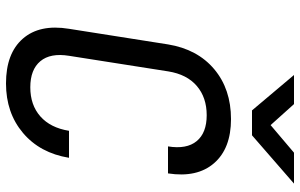

<svg xmlns="http://www.w3.org/2000/svg" viewBox="-200 -790 1000 640"><g transform="rotate(90 300.0 -470.0)"><path d="M258 10Q158 10 109 -46Q60 -102 76 -200L128 -530Q144 -628 210.5 -684Q277 -740 377 -740Q475 -740 524 -683.5Q573 -627 558 -530H468Q478 -592 450.5 -625.5Q423 -659 364 -659Q305 -659 266.5 -626Q228 -593 218 -531L166 -200Q156 -138 184 -104.5Q212 -71 271 -71Q330 -71 368 -104.5Q406 -138 416 -200H506Q490 -103 423 -46.5Q356 10 258 10ZM348 -810 230 -950H327L397 -872L489 -950H592L431 -810Z"/></g></svg>

Font: NKDuy Mono
Style: Italic
Weight: 400
Italic angle: -9°
Monospace: yes
Designer: NKDuy
Foundry: NKDuy
Version: Version 2.251; ttfautohint (v1.8.4.7-5d5b)